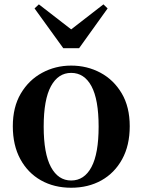

<svg xmlns="http://www.w3.org/2000/svg" viewBox="-20 -857 663 893"><path d="M311 16.2Q231.7 16.2 170.5 -18.3Q109.3 -52.8 74.5 -117Q39.6 -181.2 39.6 -269.8Q39.6 -359.1 76.8 -422Q114 -484.9 175.9 -518.4Q237.8 -551.9 311 -551.9Q385.1 -551.9 447.1 -518.8Q509 -485.6 546.2 -422.7Q583.4 -359.8 583.4 -269.8Q583.4 -180.5 548 -116.3Q512.6 -52 451.4 -17.9Q390.2 16.2 311 16.2ZM311 -17.5Q372 -17.5 405.4 -80.1Q438.7 -142.6 438.7 -268.1Q438.7 -394.2 405.4 -456.1Q372 -518 311 -518Q250.7 -518 217 -456.1Q183.2 -394.2 183.2 -268.1Q183.2 -142.6 217 -80.1Q250.7 -17.5 311 -17.5ZM160.8 -836.7 348.1 -691.7H274.1L461.1 -836.7L480.5 -817.8L347.8 -632.7H274.4L140.7 -817.8Z"/></svg>

Font: Noto Serif JP
Style: Regular
Weight: 200
Designer: Ryoko NISHIZUKA 西塚涼子 (kana & ideographs); Frank Grießhammer (Latin, Greek & Cyrillic); Wenlong ZHANG 张文龙 (bopomofo); San
Foundry: Adobe
Version: Version 2.001;hotconv 1.1.0;makeotfexe 2.6.0